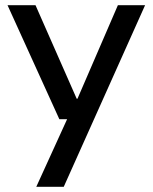

<svg xmlns="http://www.w3.org/2000/svg" viewBox="-20 -516 589 741"><path d="M120 205 239 -56H209L9 -496H117L276 -135H279L435 -496H540L226 205Z"/></svg>

Font: DM Sans 9pt 36pt Medium
Style: Regular
Weight: 500
Version: Version 4.004;gftools[0.9.30]